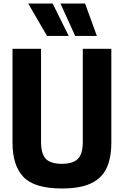

<svg xmlns="http://www.w3.org/2000/svg" viewBox="-20 -1057 703 1090"><path d="M159 -853ZM407 -853 323 -1037H463L530 -853ZM247 -853 140 -1037H279L370 -853ZM331 13Q176 13 113.5 -52Q51 -117 51 -247V-780H213V-252Q213 -183 240.5 -155Q268 -127 331 -127Q394 -127 422 -155Q450 -183 450 -252V-780H612V-247Q612 -160 585 -102.5Q558 -45 496.5 -16Q435 13 331 13Z"/></svg>

Font: Tanohe Sans
Style: Bold
Weight: 700
Designer: Village Type and Design LLC & Cristiano Sobral
Foundry: Cooper Hewitt Smithsonian Design Museum
Version: Version 1.00;September 29, 2021;FontCreator 13.0.0.2655 64-b